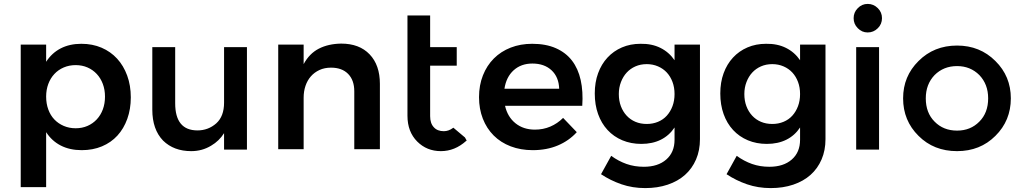

<svg xmlns="http://www.w3.org/2000/svg" viewBox="-20 -763 5233 982"><path d="M396 -539Q453 -539 499.5 -519Q546 -499 579 -463Q612 -427 630.5 -376.5Q649 -326 649 -265Q649 -205 631 -155Q613 -105 580.5 -69.5Q548 -34 501.5 -14.5Q455 5 398 5Q337 5 291 -18.5Q245 -42 216 -87V194H86V-535H216V-447Q245 -492 290.5 -515.5Q336 -539 396 -539ZM367 -107Q400 -107 427.5 -119Q455 -131 475 -152.5Q495 -174 506 -203.5Q517 -233 517 -269Q517 -304 506 -333.5Q495 -363 475 -384.5Q455 -406 427.5 -418Q400 -430 367 -430Q334 -430 306 -418Q278 -406 258 -384.5Q238 -363 227 -333.5Q216 -304 216 -269Q216 -233 227 -203Q238 -173 258 -152Q278 -131 306 -119Q334 -107 367 -107Z M1126 -522H1243V2H1126V-82Q1101 -42 1060 -18Q1014 10 958 10Q869 10 814 -44Q759 -101 759 -202V-522H876V-235Q876 -96 990 -96Q1045 -96 1086 -132Q1126 -168 1126 -238Z M1725 -540Q1818 -540 1870.5 -485Q1923 -430 1923 -334V0H1792V-296Q1792 -353 1760.5 -385Q1729 -417 1673 -417Q1640 -417 1614 -405Q1588 -393 1570 -372.5Q1552 -352 1542.5 -324Q1533 -296 1533 -263V0H1403V-535H1533V-435Q1562 -489 1610.5 -514Q1659 -539 1725 -540Z M2358 -60 2367 -44 2364 -42Q2306 10 2235 10Q2163 10 2114 -39Q2064 -89 2064 -171V-684H2180V-522H2316V-427H2180V-169Q2180 -132 2199 -112Q2217 -92 2250 -92Q2274 -92 2296 -108L2298 -110L2301 -108Z M2702 -539Q2772 -539 2823 -516.5Q2874 -494 2905.5 -453Q2937 -412 2950 -353.5Q2963 -295 2958 -222H2563Q2576 -165 2616.5 -132.5Q2657 -100 2716 -100Q2758 -100 2794.5 -115.5Q2831 -131 2860 -160L2930 -87Q2890 -43 2833 -19Q2776 5 2705 5Q2643 5 2592 -14.5Q2541 -34 2505 -70Q2469 -106 2449.5 -156Q2430 -206 2430 -266Q2430 -327 2450 -377.5Q2470 -428 2506 -464Q2542 -500 2592 -519.5Q2642 -539 2702 -539ZM2840 -309Q2838 -369 2801 -403.5Q2764 -438 2703 -438Q2645 -438 2607 -403.5Q2569 -369 2560 -309Z M3560 -535V-51Q3560 6 3540 52.5Q3520 99 3483.5 131.5Q3447 164 3395 181.5Q3343 199 3280 199Q3215 199 3158.5 179.5Q3102 160 3054 128L3106 34Q3143 61 3184 75.5Q3225 90 3273 90Q3345 90 3387.5 53Q3430 16 3430 -48V-111Q3403 -70 3360 -48.5Q3317 -27 3260 -27Q3207 -27 3163 -45.5Q3119 -64 3087.5 -98Q3056 -132 3039 -179.5Q3022 -227 3022 -285Q3022 -342 3039 -388.5Q3056 -435 3087 -468.5Q3118 -502 3161 -520.5Q3204 -539 3256 -539Q3314 -540 3358 -518Q3402 -496 3430 -455V-535ZM3288 -129Q3319 -129 3345.5 -140Q3372 -151 3390.5 -171.5Q3409 -192 3419.5 -220Q3430 -248 3430 -282Q3430 -316 3419.5 -344Q3409 -372 3390.5 -392Q3372 -412 3345.5 -423.5Q3319 -435 3288 -435Q3256 -435 3230 -423.5Q3204 -412 3185.5 -392Q3167 -372 3156 -343.5Q3145 -315 3145 -282Q3145 -248 3155.5 -220Q3166 -192 3185 -171.5Q3204 -151 3230 -140Q3256 -129 3288 -129Z M4202 -535V-51Q4202 6 4182 52.5Q4162 99 4125.5 131.5Q4089 164 4037 181.5Q3985 199 3922 199Q3857 199 3800.5 179.5Q3744 160 3696 128L3748 34Q3785 61 3826 75.5Q3867 90 3915 90Q3987 90 4029.5 53Q4072 16 4072 -48V-111Q4045 -70 4002 -48.5Q3959 -27 3902 -27Q3849 -27 3805 -45.5Q3761 -64 3729.5 -98Q3698 -132 3681 -179.5Q3664 -227 3664 -285Q3664 -342 3681 -388.5Q3698 -435 3729 -468.5Q3760 -502 3803 -520.5Q3846 -539 3898 -539Q3956 -540 4000 -518Q4044 -496 4072 -455V-535ZM3930 -129Q3961 -129 3987.5 -140Q4014 -151 4032.5 -171.5Q4051 -192 4061.5 -220Q4072 -248 4072 -282Q4072 -316 4061.5 -344Q4051 -372 4032.5 -392Q4014 -412 3987.5 -423.5Q3961 -435 3930 -435Q3898 -435 3872 -423.5Q3846 -412 3827.5 -392Q3809 -372 3798 -343.5Q3787 -315 3787 -282Q3787 -248 3797.5 -220Q3808 -192 3827 -171.5Q3846 -151 3872 -140Q3898 -129 3930 -129Z M4418 -743Q4448 -743 4470 -721Q4491 -700 4491 -670Q4491 -640 4470 -619Q4448 -597 4418 -597Q4388 -597 4367 -619Q4346 -640 4346 -670Q4346 -700 4367 -721Q4388 -743 4418 -743ZM4359 -522H4476V2H4359Z M4875 -530Q4992 -530 5071 -451Q5150 -373 5150 -260Q5150 -146 5071 -68Q4993 10 4875 10Q4756 10 4678 -68Q4599 -146 4599 -260Q4599 -373 4678 -451Q4757 -530 4875 -530ZM4989 -141Q5034 -186 5034 -260Q5034 -332 4989 -379Q4943 -425 4875 -425Q4806 -425 4760 -379Q4715 -332 4715 -260Q4715 -186 4760 -141Q4805 -95 4875 -95Q4944 -95 4989 -141Z"/></svg>

Font: QuotatisMedium
Style: Regular
Weight: 500
Designer: Julieta Ulanovsky
Foundry: Quotatis-Medium
Version: Version 4.000;PS 004.000;hotconv 1.0.88;makeotf.lib2.5.64775